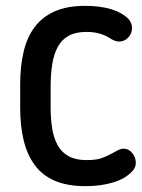

<svg xmlns="http://www.w3.org/2000/svg" viewBox="-20 -626 484 656"><path d="M153 -331Q153 -372 158.5 -406.5Q164 -441 177.5 -466Q191 -491 215 -504Q239 -517 276 -517Q323 -517 358 -494Q374 -484 386 -484Q405 -484 418 -497.5Q431 -511 431 -530Q431 -547 420 -560Q398 -583 360 -594.5Q322 -606 271 -606Q209 -606 166.5 -587Q124 -568 98 -533Q72 -498 60.5 -448.5Q49 -399 49 -338V-258Q49 -197 60.5 -148Q72 -99 98 -63Q124 -27 167 -8.5Q210 10 272 10Q326 10 367.5 -3Q409 -16 431 -40Q444 -52 444 -70Q444 -88 432 -103Q420 -118 401 -118Q391 -118 376 -109Q356 -98 340.5 -91Q325 -84 310.5 -81.5Q296 -79 276 -79Q239 -79 215 -92Q191 -105 177.5 -129Q164 -153 158.5 -186Q153 -219 153 -260Z"/></svg>

Font: Beiruti SemiBold
Style: Regular
Weight: 600
Designer: Arlette Boutros
Foundry: Boutros
Version: Version 1.41